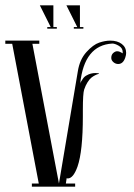

<svg xmlns="http://www.w3.org/2000/svg" viewBox="-20 -703 505 723"><path d="M399 -485Q399 -497 406.5 -503.5Q414 -510 421 -510Q426 -510 431 -508Q436 -506 439 -504L442 -502V-507Q442 -522 427.5 -530.5Q413 -539 403 -539Q297 -533 282 -388L284 -394Q287 -399 292.5 -407Q298 -415 306 -419Q321 -428 340 -428Q353 -428 353 -425L349 -424Q345 -423 338 -419.5Q331 -416 324 -410.5Q317 -405 309.5 -393Q302 -381 297 -366Q292 -351 292 -289V-265Q292 -134 272 -76Q256 -31 235 -31L231 -32L228 -12H263V0H100V-12H126L26 -538H0V-550H128V-538H102L202 -12L273 -434Q280 -479 305.5 -507Q331 -535 353.5 -542.5Q376 -550 395 -550Q422 -550 438.5 -537.5Q455 -525 455 -504Q455 -496 452 -487Q444 -462 425 -462Q415 -462 407 -469Q399 -476 399 -485ZM294 -595H258V-601H271L230 -683H281V-601H294ZM194 -595H158V-601H171L130 -683H181V-601H194Z"/></svg>

Font: Pomorsky Unicode
Style: Medium
Weight: 500
Version: 1.1